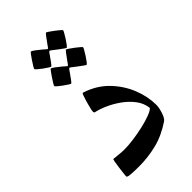

<svg xmlns="http://www.w3.org/2000/svg" viewBox="-229 -818 897 897"><g transform="rotate(-45 219.5 -369.0)"><path d="M390.1 -141.1Q390.1 -121.6 381.3 -95.2Q372.6 -68.8 361.3 -61Q304.2 -22.5 246.6 -8.3Q189 5.9 128.9 5.9Q93.3 5.9 73.5 3.9Q53.7 2 53.7 -4.4Q53.7 -6.3 55.4 -21.7Q57.1 -37.1 59.6 -56.2Q62 -75.2 64.7 -89.6Q67.4 -104 69.3 -104Q72.8 -104 96.2 -101.3Q119.6 -98.6 138.2 -98.6Q163.6 -98.6 197.8 -103.3Q231.9 -107.9 265.9 -115.7Q299.8 -123.5 325.2 -133.1Q350.6 -142.6 358.4 -152.3Q354.5 -186.5 332.8 -215.1Q311 -243.7 280.3 -265.4Q249.5 -287.1 217.8 -301Q186 -314.9 162.1 -319.3Q157.7 -321.8 157.7 -327.6Q157.7 -333.5 161.4 -348.9Q165 -364.3 169.9 -381.3Q174.8 -398.4 179.4 -410.9Q184.1 -423.3 185.5 -423.3Q189.5 -423.3 192.4 -421.9Q257.3 -400.4 301.3 -354.5Q345.2 -308.6 367.7 -252Q390.1 -195.3 390.1 -141.1ZM328.6 -695.3Q328.6 -692.9 322.5 -681.9Q316.4 -670.9 307.9 -657.7Q299.3 -644.5 292 -635Q284.7 -625.5 281.7 -625.5Q280.3 -625.5 271.2 -631.8Q262.2 -638.2 250.7 -646.7Q239.3 -655.3 230.7 -662.1Q222.2 -668.9 221.2 -669.4Q218.3 -671.9 215.8 -671.9Q213.4 -671.9 210.9 -669.4Q210 -668.5 200.7 -654.8Q191.4 -641.1 181.4 -627.7Q171.4 -614.3 168.5 -614.3Q166.5 -614.3 156.5 -620.6Q146.5 -627 134.5 -635.7Q122.6 -644.5 113.8 -652.1Q105 -659.7 105 -662.1Q105 -665 111.6 -675.8Q118.2 -686.5 126.7 -699.5Q135.3 -712.4 142.6 -721.9Q149.9 -731.4 151.4 -731.4Q155.8 -731.4 169.4 -721.2Q183.1 -710.9 195.8 -700.4Q208.5 -689.9 209.5 -688.5Q213.9 -684.1 215.8 -684.1Q218.8 -684.1 222.2 -689.5Q223.1 -690.9 232.7 -704.3Q242.2 -717.8 252.2 -731Q262.2 -744.1 264.2 -744.1Q266.6 -744.1 276.6 -737.3Q286.6 -730.5 298.8 -721.4Q311 -712.4 319.8 -704.6Q328.6 -696.8 328.6 -695.3ZM338.4 -573.2Q338.4 -570.8 332.3 -559.8Q326.2 -548.8 317.6 -535.6Q309.1 -522.5 301.8 -512.9Q294.4 -503.4 291.5 -503.4Q290 -503.4 281 -509.8Q272 -516.1 260.5 -524.7Q249 -533.2 240.5 -540Q231.9 -546.9 231 -547.4Q228 -549.8 225.6 -549.8Q223.1 -549.8 220.7 -547.4Q219.7 -546.4 210.4 -532.7Q201.2 -519 191.2 -505.6Q181.2 -492.2 178.2 -492.2Q176.3 -492.2 166.3 -498.5Q156.2 -504.9 144.3 -513.7Q132.3 -522.5 123.5 -530Q114.7 -537.6 114.7 -540Q114.7 -543 121.3 -553.7Q127.9 -564.5 136.5 -577.4Q145 -590.3 152.3 -599.9Q159.7 -609.4 161.1 -609.4Q165.5 -609.4 179.2 -599.1Q192.9 -588.9 205.6 -578.4Q218.3 -567.9 219.2 -566.4Q223.6 -562 225.6 -562Q228.5 -562 231.9 -567.4Q232.9 -568.8 242.4 -582.3Q252 -595.7 262 -608.9Q272 -622.1 273.9 -622.1Q276.4 -622.1 286.4 -615.2Q296.4 -608.4 308.6 -599.4Q320.8 -590.3 329.6 -582.5Q338.4 -574.7 338.4 -573.2Z"/></g></svg>

Font: Rohingya Solluk
Style: Regular
Weight: 400
Designer: SIL International
Foundry: SIL International
Version: Version 1.001